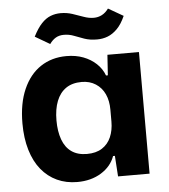

<svg xmlns="http://www.w3.org/2000/svg" viewBox="-53 -786 742 843"><g transform="rotate(-5 318.0 -364.5)"><path d="M254 9Q205 9 165 -9.5Q125 -28 96 -63.5Q67 -99 51.5 -151Q36 -203 36 -268Q36 -356 63.5 -418.5Q91 -481 140 -513.5Q189 -546 254 -546Q295 -546 328 -533.5Q361 -521 385 -498.5Q409 -476 420 -446H428L434 -536H573V0H434L428 -91H420Q404 -46 359.5 -18.5Q315 9 254 9ZM307 -110Q347 -110 373.5 -127Q400 -144 413 -174Q426 -204 426 -242V-295Q426 -334 412.5 -363.5Q399 -393 372.5 -410Q346 -427 311 -427Q269 -427 241.5 -408Q214 -389 200 -353.5Q186 -318 186 -268Q186 -220 199 -184Q212 -148 239 -129Q266 -110 307 -110ZM395 -607Q363 -607 339 -615.5Q315 -624 294.5 -632Q274 -640 251 -640Q230 -640 215 -631Q200 -622 188 -605L123 -643Q142 -680 161 -700Q180 -720 201 -728Q222 -736 245 -736Q272 -736 296.5 -728Q321 -720 344 -711.5Q367 -703 389 -703Q408 -703 424.5 -711.5Q441 -720 454 -738L520 -700Q504 -664 484 -644Q464 -624 442 -615.5Q420 -607 395 -607Z"/></g></svg>

Font: Mona Sans ExtraLight
Style: Bold
Weight: 700
Version: Version 2.000